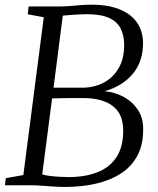

<svg xmlns="http://www.w3.org/2000/svg" viewBox="-22 -770 656 798"><path d="M247 7Q225 7 199.5 5.2Q174 3.5 150.2 1.8Q126.5 0 109.5 0H-1.5L2 -29.5L75 -42.5L160 -698.5L93.5 -710.5L97 -743H216.5Q244.5 -743 266.8 -744.8Q289 -746.5 310.5 -748.5Q332 -750.5 359 -750.5Q416 -750.5 456.5 -737.8Q497 -725 522.5 -703.5Q548 -682 560 -653.8Q572 -625.5 572.5 -594.5Q573.5 -515 530 -463.2Q486.5 -411.5 413 -391Q456.5 -386.5 492.8 -366.8Q529 -347 551 -313.8Q573 -280.5 573 -235.5Q574 -171 550 -125Q526 -79 482 -50Q438 -21 378.2 -7Q318.5 7 247 7ZM263 -34Q331.5 -34 382.8 -54Q434 -74 462.2 -117Q490.5 -160 490 -229.5Q489.5 -297.5 445.8 -330Q402 -362.5 324.5 -362.5Q277.5 -362.5 247 -362.2Q216.5 -362 194.5 -361L153.5 -45.5Q164 -41.5 183.8 -39Q203.5 -36.5 225.2 -35.2Q247 -34 263 -34ZM200.5 -405.5Q226 -405 258 -405.5Q290 -406 320 -405.5Q367.5 -405.5 407 -425.5Q446.5 -445.5 470.5 -485.5Q494.5 -525.5 494 -585Q493.5 -624 479 -652.2Q464.5 -680.5 430.5 -695.8Q396.5 -711 338.5 -711Q329.5 -711 311 -710.2Q292.5 -709.5 272.5 -708Q252.5 -706.5 239 -705Z"/></svg>

Font: Merriweather 60pt Light
Style: Italic
Weight: 300
Italic angle: -7.8°
Version: Version 2.101